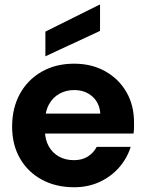

<svg xmlns="http://www.w3.org/2000/svg" viewBox="-20 -776 610 808"><path d="M292 12Q215 12 156 -20Q97 -52 64 -109.5Q31 -167 31 -243Q31 -321 63.5 -380.5Q96 -440 155 -474Q214 -508 292 -508Q366 -508 423 -476Q480 -444 512 -388.5Q544 -333 544 -262Q544 -252 544 -239.5Q544 -227 542 -214H131V-298H402Q399 -343 368.5 -370Q338 -397 292 -397Q258 -397 230 -381.5Q202 -366 185.5 -335.5Q169 -305 169 -257V-228Q169 -190 184.5 -161.5Q200 -133 227.5 -117.5Q255 -102 291 -102Q326 -102 350 -117.5Q374 -133 387 -158H530Q515 -110 481.5 -71.5Q448 -33 399.5 -10.5Q351 12 292 12ZM171 -539V-643L398 -756H401V-646Z"/></svg>

Font: DM Sans 36pt ExtraBold
Style: Regular
Weight: 800
Designer: Colophon Foundry, Jonny Pinhorn
Foundry: Colophon Foundry
Version: Version 4.004;gftools[0.9.30]